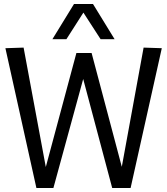

<svg xmlns="http://www.w3.org/2000/svg" viewBox="-20 -940 835 960"><path d="M633 0H541L396 -545L247 0H162L7 -699L98 -702L209 -105L362 -675H438L589 -106L698 -702L789 -699ZM242 -744 350 -920H445L553 -744H483L397 -877L312 -744Z"/></svg>

Font: Georama
Style: Regular
Weight: 400
Designer: Jean-Baptiste Levee
Foundry: Production Type
Version: Version 1.000